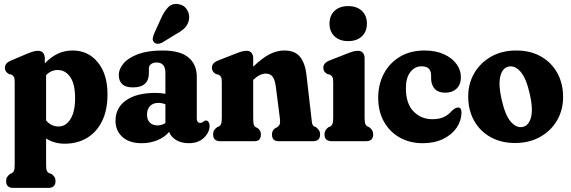

<svg xmlns="http://www.w3.org/2000/svg" viewBox="-20 -706 2854 960"><path d="M204 -415.5V-389Q233 -420 267.5 -436.8Q302 -453.5 343.5 -453.5Q421 -453.5 469.2 -394.2Q517.5 -335 517.5 -234Q517.5 -155 490.2 -100Q463 -45 414.8 -16.2Q366.5 12.5 304 12.5Q251 12.5 210.5 -13.5V116.5Q210.5 138.5 213.8 146.8Q217 155 224.5 159.5L237.5 163.5Q246.5 170.5 252 178.8Q257.5 187 257.5 199.5Q257.5 233.5 221.5 233.5H46.5Q10.5 233.5 10.5 199.5Q10.5 187 15.8 179Q21 171 30.5 163.5L39.5 159.5Q47 155 50.2 146.8Q53.5 138.5 53.5 116.5V-296Q53.5 -314 49.8 -321.2Q46 -328.5 37 -333L25 -335.5Q4.5 -347 4.5 -366.5Q4.5 -379 12 -388Q19.5 -397 38 -404.5L108.5 -434.5Q131.5 -444.5 145.5 -448.2Q159.5 -452 170 -452Q187 -452 195.5 -441.8Q204 -431.5 204 -415.5ZM269 -356Q235.5 -356 210.5 -330.5V-103.5Q224.5 -87.5 240 -80.5Q255.5 -73.5 273 -73.5Q309 -73.5 332.2 -110.2Q355.5 -147 355.5 -215.5Q355.5 -286.5 331 -321.2Q306.5 -356 269 -356Z M557.5 -102Q557.5 -167.5 610.5 -204.5Q663.5 -241.5 756.5 -241.5Q783.5 -241.5 807 -237V-342Q807 -393.5 763 -393.5Q746 -393.5 735.2 -385.5Q724.5 -377.5 724.5 -364V-341Q724.5 -269 644.5 -269Q608 -269 591 -285.2Q574 -301.5 574 -330Q574 -361.5 598.5 -389.8Q623 -418 671.5 -435.8Q720 -453.5 792.5 -453.5Q881 -453.5 922.5 -418.5Q964 -383.5 964 -322V-112.5Q964 -104.5 967.8 -98Q971.5 -91.5 981.5 -91.5Q990 -91.5 997.5 -98.5Q1004 -103.5 1009.5 -103.5Q1018 -103.5 1023 -95.5Q1028 -87.5 1028 -76.5Q1028 -45 1000 -17.5Q972 10 923.5 10Q887.5 10 861.2 -5.5Q835 -21 825.5 -46.5Q803 -19.5 766.5 -4.8Q730 10 688 10Q627 10 592.2 -21.2Q557.5 -52.5 557.5 -102ZM715 -133.5Q715 -107 729.2 -93Q743.5 -79 767.5 -79Q789 -79 807 -90.5V-184.5Q790.5 -191.5 771 -191.5Q745.5 -191.5 730.2 -175.8Q715 -160 715 -133.5ZM784 -611.5Q800 -648.5 820.8 -669.8Q841.5 -691 874 -685Q901.5 -680 915.2 -657.5Q929 -635 925 -609.5Q921 -585 905.5 -568.2Q890 -551.5 858.5 -534.5L790 -492.5Q779.5 -487 768 -487.2Q756.5 -487.5 750 -495Q742 -504 743.8 -514.8Q745.5 -525.5 750.5 -537.5Z M1246 -415.5V-372.5Q1291.5 -416.5 1328.2 -435Q1365 -453.5 1401 -453.5Q1455 -453.5 1480.2 -421.8Q1505.5 -390 1512 -334L1537 -117Q1539 -95.5 1541.2 -87Q1543.5 -78.5 1551 -74L1560 -70Q1569.5 -62.5 1575 -54.5Q1580.5 -46.5 1580.5 -34Q1580.5 0 1544.5 0H1372.5Q1340 0 1340 -34Q1340 -54 1356 -65L1366 -70Q1374 -75 1378 -83.5Q1382 -92 1379.5 -113L1359 -273.5Q1355 -305.5 1343.5 -321.8Q1332 -338 1308.5 -338Q1279 -338 1246.5 -307L1246 -306.5V-117Q1246 -93.5 1248.5 -84.2Q1251 -75 1259 -70L1269 -65Q1284.5 -53 1284.5 -34Q1284.5 0 1252.5 0H1081.5Q1045.5 0 1045.5 -34Q1045.5 -46.5 1050.5 -54.5Q1055.5 -62.5 1065.5 -70L1075 -74Q1082.5 -78.5 1085.8 -86.8Q1089 -95 1089 -117V-296Q1089 -314 1085 -321.2Q1081 -328.5 1072 -333L1060 -335.5Q1039.5 -347 1039.5 -366.5Q1039.5 -379 1046.8 -388Q1054 -397 1073 -404.5L1154.5 -436.5Q1177 -445.5 1189.5 -448.8Q1202 -452 1213 -452Q1229 -452 1237.5 -441.8Q1246 -431.5 1246 -415.5Z M1721 -500.5Q1678 -500.5 1652.8 -524.2Q1627.5 -548 1627.5 -588Q1627.5 -628 1652.8 -651.8Q1678 -675.5 1721 -675.5Q1764 -675.5 1789.2 -651.8Q1814.5 -628 1814.5 -588Q1814.5 -548 1789.2 -524.2Q1764 -500.5 1721 -500.5ZM1803 -415.5V-117Q1803 -95.5 1806.2 -87Q1809.5 -78.5 1817 -74L1826 -70Q1846 -56 1846 -34Q1846 0 1810 0H1638.5Q1602.5 0 1602.5 -34Q1602.5 -56.5 1622.5 -70L1632 -74Q1639 -78.5 1642.5 -87Q1646 -95.5 1646 -117V-296Q1646 -314 1642 -321.2Q1638 -328.5 1629 -333L1617 -335.5Q1596.5 -347 1596.5 -366.5Q1596.5 -379 1603.8 -388Q1611 -397 1630 -404.5L1711.5 -436.5Q1734 -445.5 1746.5 -448.8Q1759 -452 1770 -452Q1786 -452 1794.5 -441.8Q1803 -431.5 1803 -415.5Z M2284.5 -320.5Q2284.5 -283.5 2263 -263Q2241.5 -242.5 2206.5 -242.5Q2170.5 -242.5 2153 -262.5Q2135.5 -282.5 2135.5 -314.5V-328.5Q2135.5 -374.5 2088 -374.5Q2054.5 -374.5 2032 -346.2Q2009.5 -318 2009.5 -264.5Q2009.5 -188 2047.5 -149Q2085.5 -110 2141.5 -110Q2176.5 -110 2199.5 -121Q2222.5 -132 2239.5 -152Q2251 -162 2257.5 -165.2Q2264 -168.5 2270 -168.5Q2288 -168.5 2287.5 -141.5Q2286.5 -101 2262.5 -66.5Q2238.5 -32 2195.2 -11Q2152 10 2093.5 10Q2029.5 10 1979.2 -18Q1929 -46 1900 -97.2Q1871 -148.5 1871 -217.5Q1871 -284 1899.2 -337.5Q1927.5 -391 1979.5 -422.2Q2031.5 -453.5 2102.5 -453.5Q2158.5 -453.5 2199.2 -435Q2240 -416.5 2262.2 -386.2Q2284.5 -356 2284.5 -320.5Z M2561 -453.5Q2632 -453.5 2684.5 -423.8Q2737 -394 2766.2 -341.5Q2795.5 -289 2795.5 -220.5Q2795.5 -156.5 2765.5 -104.5Q2735.5 -52.5 2681.2 -21.8Q2627 9 2555.5 9Q2485 9 2432.2 -20.8Q2379.5 -50.5 2350.2 -103Q2321 -155.5 2321 -224Q2321 -288 2351.2 -340Q2381.5 -392 2435.5 -422.8Q2489.5 -453.5 2561 -453.5ZM2594.5 -71.5Q2624.5 -78.5 2635.2 -120.2Q2646 -162 2628.5 -238Q2610.5 -316.5 2582 -348.2Q2553.5 -380 2522 -373Q2492 -366 2481.5 -324.2Q2471 -282.5 2488.5 -206.5Q2506.5 -128 2535 -96.2Q2563.5 -64.5 2594.5 -71.5Z"/></svg>

Font: Fraunces 144pt SuperSoft
Style: Bold
Weight: 700
Version: Version 1.000;[b76b70a41]